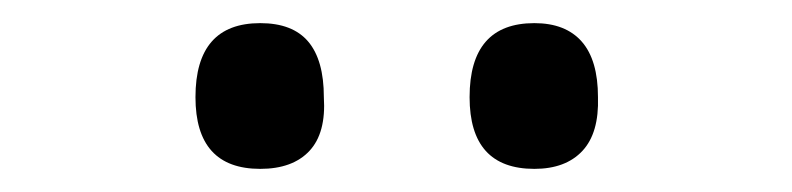

<svg xmlns="http://www.w3.org/2000/svg" viewBox="-20 -815 685 166"><path d="M205 -669Q177 -669 163 -684.5Q149 -700 149 -731Q149 -763 163 -779Q177 -795 205 -795Q233 -795 246.5 -779Q260 -763 260 -731Q262 -700 247.5 -684.5Q233 -669 205 -669ZM442 -669Q414 -669 400 -684.5Q386 -700 386 -731Q386 -763 400 -779Q414 -795 442 -795Q469 -795 483 -779Q497 -763 497 -731Q498 -700 483.5 -684.5Q469 -669 442 -669Z"/></svg>

Font: Playwrite BE WAL
Style: Regular
Weight: 400
Designer: Veronika Burian, José Scaglione
Foundry: TypeTogether
Version: Version 1.002